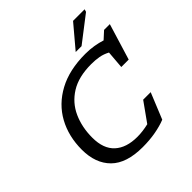

<svg xmlns="http://www.w3.org/2000/svg" viewBox="-241 -1117 1309 1309"><g transform="rotate(-45 413.0 -462.5)"><path d="M618.5 -28.5Q575 -11 517.2 -0.5Q459.5 10 392.5 10Q236.5 10 161.2 -64.8Q86 -139.5 86 -271.5Q86 -400 141.2 -500.8Q196.5 -601.5 303.5 -659.2Q410.5 -717 564.5 -717Q609 -717 647.2 -710.5Q685.5 -704 718 -693.5L771 -742H826.5L746.5 -480H675L685.5 -609Q653 -626.5 618.8 -632.8Q584.5 -639 543.5 -639Q422.5 -639 345.2 -591Q268 -543 231.2 -461.2Q194.5 -379.5 194.5 -279Q194.5 -172 252.5 -118.8Q310.5 -65.5 416 -65.5Q442.5 -65.5 469.8 -69Q497 -72.5 524.5 -79L623 -217H695.5ZM527.5 -772 665 -935H776.5L771 -916L584 -772Z"/></g></svg>

Font: Newsreader Caption
Style: Italic
Weight: 400
Italic angle: -17°
Designer: Hugues Gentile
Foundry: Production Type
Version: Version 1.001